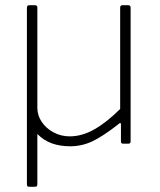

<svg xmlns="http://www.w3.org/2000/svg" viewBox="-20 -550 611 735"><path d="M440 -133V-521Q440 -530 449 -530H471Q480 -530 480 -521V-9Q480 0 472 0H451Q443 0 443 -8V-73Q443 -78 441 -79Q439 -80 435 -76Q374 -28 333.5 -9Q293 10 249 10Q210 10 179 -1Q148 -12 123 -37V153Q123 161 121 163Q119 165 111 165H94Q87 165 85 163Q83 161 83 155V-520Q83 -530 92 -530H114Q123 -530 123 -521V-137Q123 -108 140 -83Q157 -58 185.5 -43Q214 -28 247 -28Q294 -28 341.5 -55Q389 -82 440 -133Z"/></svg>

Font: Libre Franklin Thin
Style: Regular
Weight: 250
Designer: Pablo Impallari, Rodrigo Fuenzalida
Foundry: Impallari Type
Version: Version 1.002; ttfautohint (v1.5)